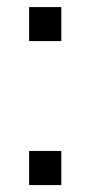

<svg xmlns="http://www.w3.org/2000/svg" viewBox="-20 -522 288 541"><path d="M152.8 -406.2V-502H62V-406.2ZM152.8 -0.5V-96.7H62V-0.5Z"/></svg>

Font: Ride Light
Style: Regular
Weight: 300
Version: Version 3.000